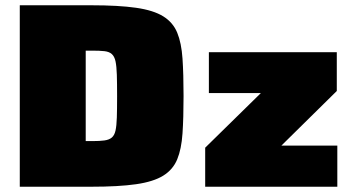

<svg xmlns="http://www.w3.org/2000/svg" viewBox="-20 -708 1336 728"><path d="M55 0V-688H326Q430 -688 496 -678.5Q562 -669 599 -646Q636 -623 652 -584Q668 -545 672 -486Q676 -427 676 -344Q676 -261 672 -202Q668 -143 652 -104Q636 -65 599 -42Q562 -19 496 -9.5Q430 0 326 0ZM305 -173H330Q358 -173 376 -175.5Q394 -178 404 -186.5Q414 -195 418 -213Q422 -231 423 -262.5Q424 -294 424 -343Q424 -392 423 -424.5Q422 -457 418 -475.5Q414 -494 404 -503Q394 -512 376 -514Q358 -516 330 -516H305ZM758 0V-148L969 -355H772V-510H1257V-363L1047 -156H1259V0Z"/></svg>

Font: Saira SemiExpanded Black
Style: Regular
Weight: 900
Width: 6
Designer: Hector Gatti with collaboration of the Omnibus-Type team
Foundry: Omnibus-Type
Version: Version 1.101